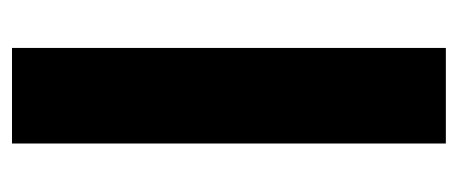

<svg xmlns="http://www.w3.org/2000/svg" viewBox="-236 -508 745 312"><g transform="rotate(90 136.0 -352.5)"><path d="M58.4 0V-705H213.7V0Z"/></g></svg>

Font: TikTok Sans Light
Style: Regular
Weight: 300
Version: Version 4.000